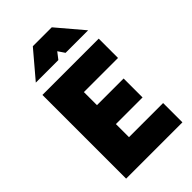

<svg xmlns="http://www.w3.org/2000/svg" viewBox="-267 -998 1090 1090"><g transform="rotate(-45 277.5 -453.0)"><path d="M67 0ZM245 -517V-412H459V-260H245V-155H519V0H67V-672H519V-517ZM224 -906H376L510 -748H329L302 -788L271 -748H90Z"/></g></svg>

Font: Cairo Black
Style: Regular
Weight: 900
Designer: Mohamed Gaber, the designers of Titillium
Foundry: Kief Type Foundry
Version: Version 2.009; ttfautohint (v1.5.33-1714) -l 8 -r 50 -G 200 